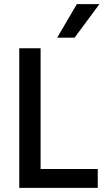

<svg xmlns="http://www.w3.org/2000/svg" viewBox="-20 -907 520 927"><path d="M340 -725H256L351 -887H460ZM452 0H73V-674H176V-91H452Z"/></svg>

Font: Hind Jalandhar Medium
Style: Regular
Weight: 500
Designer: Namrata Goyal
Foundry: Indian Type Foundry
Version: Version 0.702;PS 1.0;hotconv 1.0.81;makeotf.lib2.5.63406